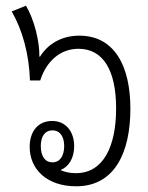

<svg xmlns="http://www.w3.org/2000/svg" viewBox="-20 -644 519 673"><path d="M247 9C381 9 437 -108 437 -263C437 -413 381 -519 258 -519C195 -519 147 -489 120 -445L118 -446C119 -498 100 -576 71 -624L21 -604C58 -540 82 -456 85 -362H121C142 -428 190 -473 255 -473C342 -473 387 -397 387 -264C387 -132 343 -37 246 -37C225 -37 207 -41 192 -48C220 -59 240 -88 240 -132C240 -181 212 -220 163 -220C112 -220 84 -182 84 -129C84 -52 143 9 247 9ZM164 -75C136 -75 123 -99 123 -132C123 -164 136 -187 164 -187C191 -187 205 -164 205 -132C205 -99 191 -75 164 -75Z"/></svg>

Font: Noto Sans Thai Looped Condensed Light
Style: Regular
Weight: 300
Width: 3
Designer: Sasikarn Vongin, Ben Mitchell
Foundry: The Fontpad Ltd
Version: Version 1.001